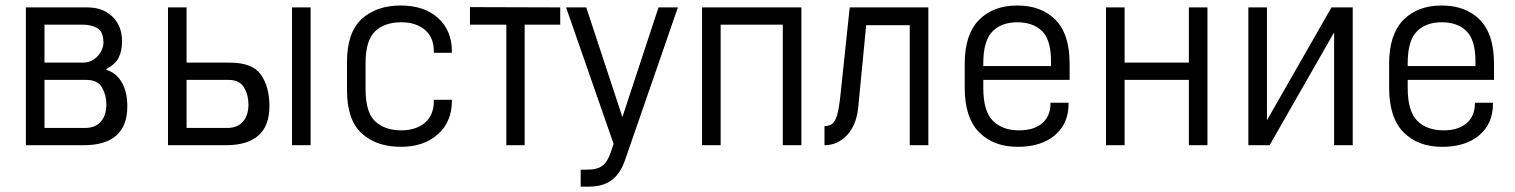

<svg xmlns="http://www.w3.org/2000/svg" viewBox="-20 -534 5572 706"><path d="M75.2 0V-506.8H300.8Q358.4 -506.8 393.6 -472.7Q428.7 -438.5 428.7 -381.8Q428.7 -346.7 416.5 -322.3Q404.3 -297.9 371.1 -280.3V-277.3Q408.2 -265.6 428.2 -230.5Q448.2 -195.3 448.2 -143.6Q448.2 0 287.1 0ZM143.6 -63.5H293Q330.1 -63.5 350.6 -86.4Q371.1 -109.4 371.1 -150.4Q371.1 -184.6 355 -212.4Q338.9 -240.2 297.9 -240.2H143.6ZM143.6 -303.7H283.2Q308.6 -303.7 325.7 -315.9Q342.8 -328.1 351.6 -345.2Q360.4 -362.3 360.4 -376Q360.4 -418 337.9 -430.7Q315.4 -443.4 283.2 -443.4H143.6Z M597.7 -506.8H666V-303.7H825.2Q908.2 -303.7 939.5 -259.3Q970.7 -214.8 970.7 -143.6Q970.7 0 809.6 0H597.7ZM820.3 -240.2H666V-63.5H815.4Q852.5 -63.5 873 -86.4Q893.6 -109.4 893.6 -150.4Q893.6 -184.6 877.4 -212.4Q861.3 -240.2 820.3 -240.2ZM1053.7 -506.8H1122.1V0H1053.7Z M1309.6 -43.9Q1255.9 -93.8 1255.9 -202.1V-305.7Q1255.9 -414.1 1309.6 -463.9Q1364.3 -513.7 1453.1 -513.7Q1540 -513.7 1590.8 -467.8Q1641.6 -421.9 1641.6 -344.7V-339.8H1575.2V-344.7Q1575.2 -396.5 1543 -423.8Q1509.8 -452.1 1456.1 -452.1Q1393.6 -452.1 1359.4 -418.9Q1324.2 -385.7 1324.2 -301.8V-206.1Q1324.2 -122.1 1358.4 -88.9Q1394.5 -54.7 1455.1 -54.7Q1509.8 -54.7 1543 -83Q1575.2 -111.3 1575.2 -162.1V-167H1641.6V-163.1Q1641.6 -85.9 1589.8 -40Q1538.1 5.9 1454.1 5.9Q1364.3 5.9 1309.6 -43.9Z M1708 -507.8 2040 -506.8V-443.4H1909.2V0H1841.8V-443.4H1708Z M2472.7 -506.8 2278.3 54.7Q2260.7 105.5 2228.5 128.9Q2196.3 152.3 2144.5 152.3H2115.2V89.8H2139.6Q2176.8 89.8 2195.3 75.2Q2213.9 61.5 2225.6 26.4L2236.3 -4.9L2061.5 -506.8H2135.7L2268.6 -103.5L2401.4 -506.8Z M2561.5 -506.8H2926.8V0H2858.4V-443.4H2629.9V0H2561.5Z M3104.5 -506.8H3393.6V0H3325.2V-441.4H3165L3135.7 -138.7Q3128.9 -73.2 3094.2 -36.6Q3059.6 0 3011.7 0V-70.3Q3029.3 -70.3 3040.5 -79.1Q3051.8 -87.9 3058.6 -112.3Q3065.4 -136.7 3070.3 -183.6Z M3595.7 -240.2V-210Q3595.7 -125 3630.9 -89.8Q3666 -54.7 3727.5 -54.7Q3782.2 -54.7 3812.5 -81.1Q3842.8 -107.4 3842.8 -153.3V-156.2H3909.2V-151.4Q3909.2 -80.1 3859.4 -37.1Q3808.6 5.9 3722.7 5.9Q3633.8 5.9 3581.1 -46.9Q3527.3 -100.6 3527.3 -211.9V-299.8Q3527.3 -408.2 3581.1 -461.9Q3632.8 -513.7 3720.7 -513.7Q3808.6 -513.7 3860.4 -461.9Q3913.1 -409.2 3913.1 -299.8V-240.2ZM3629.9 -418.9Q3595.7 -384.8 3595.7 -301.8V-291H3844.7V-308.6Q3844.7 -387.7 3811.5 -419.9Q3778.3 -452.1 3720.7 -452.1Q3663.1 -452.1 3629.9 -418.9Z M4046.9 -506.8H4115.2V-303.7H4351.6V-506.8H4419.9V0H4351.6V-240.2H4115.2V0H4046.9Z M4570.3 -506.8H4638.7V-91.8L4876 -506.8H4954.1V0H4885.7V-415L4648.4 0H4570.3Z M5156.2 -240.2V-210Q5156.2 -125 5191.4 -89.8Q5226.6 -54.7 5288.1 -54.7Q5342.8 -54.7 5373 -81.1Q5403.3 -107.4 5403.3 -153.3V-156.2H5469.7V-151.4Q5469.7 -80.1 5419.9 -37.1Q5369.1 5.9 5283.2 5.9Q5194.3 5.9 5141.6 -46.9Q5087.9 -100.6 5087.9 -211.9V-299.8Q5087.9 -408.2 5141.6 -461.9Q5193.4 -513.7 5281.2 -513.7Q5369.1 -513.7 5420.9 -461.9Q5473.6 -409.2 5473.6 -299.8V-240.2ZM5190.4 -418.9Q5156.2 -384.8 5156.2 -301.8V-291H5405.3V-308.6Q5405.3 -387.7 5372.1 -419.9Q5338.9 -452.1 5281.2 -452.1Q5223.6 -452.1 5190.4 -418.9Z"/></svg>

Font: DINish
Style: Regular
Weight: 400
Designer: Bert Driehuis
Foundry: Playbeing
Version: Version 3.008; git-95204e4c-release